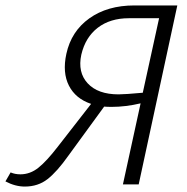

<svg xmlns="http://www.w3.org/2000/svg" viewBox="-45 -678 686 706"><path d="M449 -658H607L465 0H407L472 -298Q417 -285 366 -285Q347 -285 338 -286L206 -105Q165 -47 130 -19.5Q95 8 46 8Q11 8 -25 -11L-6 -44Q10 -37 30 -37Q66 -37 96.5 -61.5Q127 -86 167 -138L290 -296Q233 -315 208.5 -363Q184 -411 199 -480Q217 -563 283.5 -610.5Q350 -658 449 -658ZM391 -331Q414 -331 480 -337L540 -611H429Q360 -611 314.5 -576Q269 -541 254 -477Q240 -412 277.5 -371.5Q315 -331 391 -331Z"/></svg>

Font: EauTestInfant Semilight
Style: Italic
Weight: 300
Italic angle: -12°
Designer: Christian Thalmann (Catharsis Fonts)
Version: Version 0.001;PS 000.001;hotconv 1.0.88;makeotf.lib2.5.64775